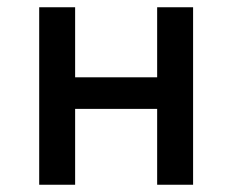

<svg xmlns="http://www.w3.org/2000/svg" viewBox="-20 -509 640 529"><path d="M88 0V-489H187V-296H413V-489H512V0H413V-209H187V0Z"/></svg>

Font: SauceCodePro Nerd Font Mono
Style: Regular
Weight: 500
Monospace: yes
Designer: Paul D. Hunt, Teo Tuominen
Foundry: Adobe Systems Incorporated
Version: Version 2.030;PS 1.000;hotconv 16.6.51;makeotf.lib2.5.65220;